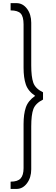

<svg xmlns="http://www.w3.org/2000/svg" viewBox="-20 -940 359 1222"><path d="M47.5 262.5V216.2Q92.5 216.2 111.2 195.6Q130 175 130 130V-150Q130 -213.8 144.4 -256.2Q158.8 -298.8 203.8 -330Q158.8 -360 144.4 -402.5Q130 -445 130 -508.8V-785Q130 -833.8 111.9 -853.8Q93.8 -873.8 47.5 -873.8V-920H85Q125 -920 151.9 -884.4Q178.8 -848.8 178.8 -795V-523.8Q178.8 -451.2 191.9 -413.8Q205 -376.2 253.8 -352.5V-306.2Q206.2 -282.5 192.5 -246.2Q178.8 -210 178.8 -135V137.5Q178.8 190 151.9 226.2Q125 262.5 85 262.5Z"/></svg>

Font: Now Light
Style: Regular
Weight: 300
Designer: Alfredo Marco Pradil
Foundry: Alfredo Marco Pradil
Version: Version 1.002;PS 001.002;hotconv 1.0.88;makeotf.lib2.5.64775